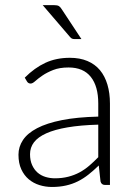

<svg xmlns="http://www.w3.org/2000/svg" viewBox="-20 -736 526 764"><path d="M398.5 0Q383.5 0 380 -14L373 -77.5Q352.5 -57.5 332.2 -41.5Q312 -25.5 290 -14.5Q268 -3.5 242.5 2.2Q217 8 186.5 8Q161 8 137 0.5Q113 -7 94.5 -22.5Q76 -38 64.8 -62.2Q53.5 -86.5 53.5 -120.5Q53.5 -152 71.5 -179Q89.5 -206 127.8 -226Q166 -246 226.2 -258Q286.5 -270 371 -272V-324Q371 -393 341.2 -430.2Q311.5 -467.5 253 -467.5Q217 -467.5 191.8 -457.5Q166.5 -447.5 149 -435.5Q131.5 -423.5 120.5 -413.5Q109.5 -403.5 102 -403.5Q92 -403.5 87 -412.5L78.5 -427Q117.5 -466 160.5 -486Q203.5 -506 258 -506Q298 -506 328 -493.2Q358 -480.5 377.8 -456.8Q397.5 -433 407.5 -399.2Q417.5 -365.5 417.5 -324V0ZM198.5 -26.5Q227.5 -26.5 251.8 -32.8Q276 -39 296.8 -50.2Q317.5 -61.5 335.5 -77Q353.5 -92.5 371 -110.5V-240Q300 -238 248.8 -229.2Q197.5 -220.5 164.2 -205.5Q131 -190.5 115.2 -169.8Q99.5 -149 99.5 -122.5Q99.5 -97.5 107.8 -79.2Q116 -61 129.5 -49.2Q143 -37.5 161 -32Q179 -26.5 198.5 -26.5ZM196 -715.5Q208 -715.5 214 -712Q220 -708.5 225.5 -699.5L304 -580.5H277Q271 -580.5 266.8 -582.2Q262.5 -584 258.5 -589L150 -715.5Z"/></svg>

Font: Lato Light
Style: Regular
Weight: 300
Designer: Lukasz Dziedzic
Foundry: Lukasz Dziedzic
Version: Version 1.104; Western+Polish opensource